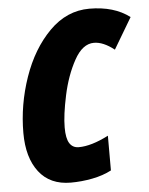

<svg xmlns="http://www.w3.org/2000/svg" viewBox="-53 -768 639 821"><g transform="rotate(-5 267.0 -357.0)"><path d="M34 -219Q34 -340 74.5 -457Q115 -574 189.5 -649Q264 -724 361 -724Q467 -724 534 -673L455 -540Q408 -577 368 -577Q319 -577 283.5 -512.5Q248 -448 230 -364Q212 -280 212 -227Q212 -180 225.5 -159Q239 -138 265 -138Q319 -138 393 -176V-27Q357 -8 310.5 1Q264 10 218 10Q129 10 81.5 -51.5Q34 -113 34 -219Z"/></g></svg>

Font: Noto Sans UI CondBlack
Style: Italic
Weight: 900
Width: 3
Italic angle: -12°
Designer: Monotype Design Team
Foundry: Monotype Imaging Inc.
Version: Version 1.001